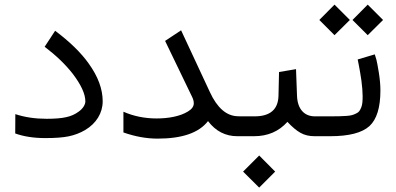

<svg xmlns="http://www.w3.org/2000/svg" viewBox="-20 -603 1752 850"><path d="M47.4 -12.2C85.4 1.5 129.9 8.3 180.2 8.3C223.6 8.3 258.3 5.9 284.2 0.5C310.1 -4.9 334.5 -14.2 356.9 -27.3C406.2 -56.6 434.6 -102.5 434.6 -154.8C434.6 -208.5 414.1 -264.2 373 -321.3C338.9 -369.6 289.1 -418 224.1 -466.8L177.7 -396C229 -356.9 270 -317.4 301.3 -277.3C338.9 -228 357.9 -187 357.9 -154.3C357.9 -139.2 346.2 -121.6 329.1 -109.4C313 -97.2 294.4 -88.9 273.9 -84.5C253.4 -79.6 224.1 -77.1 186.5 -77.1C135.7 -77.1 89.4 -84 47.9 -97.7Z M1031.7 -88.4C982.4 -89.8 941.4 -125.5 909.2 -195.3L781.7 -468.8L710.9 -421.9L830.1 -174.8C835.4 -164.6 837.9 -154.8 837.9 -145.5C837.9 -131.8 829.1 -119.6 812 -109.4C777.3 -87.9 725.6 -78.6 673.3 -78.6C621.1 -78.6 571.8 -88.4 526.4 -108.4V-16.6C578.1 1.5 628.4 10.7 677.7 10.7C786.6 10.7 860.8 -15.1 900.9 -66.9C934.6 -22.5 978 0 1030.3 0H1045.4C1051.3 0 1054.2 -12.2 1054.2 -36.1V-52.7C1054.2 -76.2 1051.3 -87.9 1045.4 -87.9Z M1388.7 0C1394.5 0 1397.5 -12.2 1397.5 -36.1V-52.7C1397.5 -76.2 1394.5 -87.9 1388.7 -87.9H1374C1327.1 -87.9 1296.9 -120.1 1294.9 -179.2L1290.5 -296.9L1215.3 -284.2L1212.9 -179.2C1211.4 -118.2 1175.8 -87.9 1106.9 -87.9H1039.1C1024.9 -87.9 1021.5 -78.1 1021.5 -52.7V-36.1C1021.5 -10.7 1025.4 0 1039.1 0H1105C1165 0 1214.4 -21 1252.4 -63.5C1273.4 -41 1292.5 -24.9 1310.1 -15.1C1327.6 -4.9 1348.6 0 1372.6 0ZM1056.2 156.7 1127.4 227.5 1198.2 156.7 1127.4 85.4Z M1441.9 0C1525.4 0 1583 -15.1 1615.7 -44.9C1647.9 -74.7 1664.1 -127 1664.1 -202.6C1664.1 -227.1 1661.6 -253.4 1657.2 -281.2C1652.8 -309.1 1648.9 -328.1 1646.5 -338.4C1643.6 -348.6 1641.1 -356.4 1639.2 -362.3L1563.5 -339.8L1568.8 -313C1572.3 -294.9 1576.2 -272.5 1580.1 -245.6C1583.5 -218.8 1585.4 -195.8 1585.4 -177.7C1585.4 -155.8 1584.5 -140.1 1579.1 -127C1573.2 -113.8 1569.8 -106.4 1556.6 -100.6C1543.5 -94.2 1535.2 -91.3 1513.2 -89.8C1502 -88.9 1492.2 -88.4 1482.9 -88.4C1473.6 -87.9 1460.4 -87.9 1443.8 -87.9H1383.8C1368.7 -87.9 1365.2 -78.1 1365.2 -52.7V-36.1C1365.2 -10.7 1369.1 0 1384.8 0ZM1540.5 -514.6 1607.9 -447.3 1675.8 -514.6 1607.9 -582.5ZM1393.6 -514.6 1460.9 -447.3 1528.8 -514.6 1460.9 -582.5Z"/></svg>

Font: Samim
Style: Regular
Weight: 400
Foundry: DejaVu fonts team - Redesigned by Saber Rastikerdar
Version: Version 4.0.5